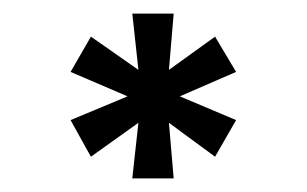

<svg xmlns="http://www.w3.org/2000/svg" viewBox="-20 -723 452 283"><path d="M175 -460 184 -542 114 -492 84 -546 168 -581 84 -617 114 -669 184 -620 175 -703H236L229 -620L297 -669L328 -617L245 -581L328 -546L297 -492L229 -542L236 -460Z"/></svg>

Font: Maven Pro Medium
Style: Regular
Weight: 500
Designer: Joe Prince
Foundry: Joe Prince
Version: Version 2.103